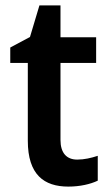

<svg xmlns="http://www.w3.org/2000/svg" viewBox="-20 -681 406 711"><path d="M266 -90C227 -90 204 -114 204 -163V-448H336V-543H204V-661H126L91 -544L18 -505V-448H83V-160C83 -34 143 10 233 10C276 10 315 1 342 -12V-104C318 -96 292 -90 266 -90Z"/></svg>

Font: Noto Sans Devanagari UI SemiCondensed SemiBold
Style: Regular
Weight: 600
Width: 4
Designer: Jelle Bosma - Monotype Design Team
Foundry: Monotype Imaging Inc.
Version: Version 2.004